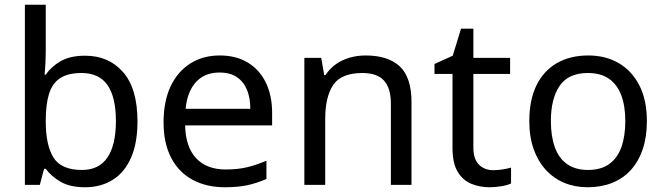

<svg xmlns="http://www.w3.org/2000/svg" viewBox="-20 -780 2803 810"><path d="M173 -575Q173 -541 171.5 -511.5Q170 -482 168 -465H173Q196 -499 236 -522Q276 -545 339 -545Q439 -545 499.5 -475.5Q560 -406 560 -268Q560 -176 532.5 -114Q505 -52 455 -21Q405 10 339 10Q276 10 236 -13Q196 -36 173 -68H166L148 0H85V-760H173ZM324 -472Q267 -472 234 -450.5Q201 -429 187 -384.5Q173 -340 173 -271V-267Q173 -168 205.5 -115.5Q238 -63 326 -63Q398 -63 433.5 -116Q469 -169 469 -269Q469 -370 433.5 -421Q398 -472 324 -472Z M907 -546Q976 -546 1025.5 -516Q1075 -486 1101.5 -431.5Q1128 -377 1128 -304V-251H761Q763 -160 807.5 -112.5Q852 -65 932 -65Q983 -65 1022.5 -74.5Q1062 -84 1104 -102V-25Q1063 -7 1023 1.5Q983 10 928 10Q852 10 793.5 -21Q735 -52 702.5 -113.5Q670 -175 670 -264Q670 -352 699.5 -415Q729 -478 782.5 -512Q836 -546 907 -546ZM906 -474Q843 -474 806.5 -433.5Q770 -393 763 -321H1036Q1036 -367 1022 -401Q1008 -435 979.5 -454.5Q951 -474 906 -474Z M1522 -546Q1618 -546 1667 -499.5Q1716 -453 1716 -349V0H1629V-343Q1629 -408 1600 -440Q1571 -472 1509 -472Q1420 -472 1386 -422Q1352 -372 1352 -278V0H1264V-536H1335L1348 -463H1353Q1371 -491 1397.5 -509.5Q1424 -528 1456 -537Q1488 -546 1522 -546Z M2061 -62Q2081 -62 2102 -65.5Q2123 -69 2136 -73V-6Q2122 1 2096 5.5Q2070 10 2046 10Q2004 10 1968.5 -4.5Q1933 -19 1911 -55Q1889 -91 1889 -156V-468H1813V-510L1890 -545L1925 -659H1977V-536H2132V-468H1977V-158Q1977 -109 2000.5 -85.5Q2024 -62 2061 -62Z M2709 -269Q2709 -202 2691.5 -150.5Q2674 -99 2641.5 -63Q2609 -27 2562.5 -8.5Q2516 10 2459 10Q2406 10 2361 -8.5Q2316 -27 2283 -63Q2250 -99 2231.5 -150.5Q2213 -202 2213 -269Q2213 -358 2243 -419.5Q2273 -481 2329 -513.5Q2385 -546 2462 -546Q2535 -546 2590.5 -513.5Q2646 -481 2677.5 -419.5Q2709 -358 2709 -269ZM2304 -269Q2304 -206 2320.5 -159.5Q2337 -113 2372 -88Q2407 -63 2461 -63Q2515 -63 2550 -88Q2585 -113 2601.5 -159.5Q2618 -206 2618 -269Q2618 -333 2601 -378Q2584 -423 2549.5 -447.5Q2515 -472 2460 -472Q2378 -472 2341 -418Q2304 -364 2304 -269Z"/></svg>

Font: lkorean85
Style: Book
Weight: 400
Designer: Jelle Bosma - Monotype Design Team
Foundry: Monotype Imaging Inc.
Version: Version 2.003